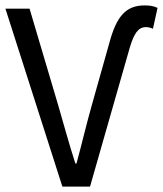

<svg xmlns="http://www.w3.org/2000/svg" viewBox="-20 -688 601 708"><path d="M210 0H312L459 -514C474 -563 489 -588 518 -588C529 -588 537 -585 544 -582L561 -659C545 -666 533 -668 513 -668C443 -668 409 -626 383 -529L319 -302C297 -224 283 -162 262 -85H258C233 -162 217 -224 194 -302L89 -656H0Z"/></svg>

Font: Giro Sans Regular
Style: Regular
Weight: 400
Designer: Paul D. Hunt
Foundry: Adobe Systems Incorporated
Version: Version 1.000;PS 1.0;hotconv 1.0.88;makeotf.lib2.5.647800